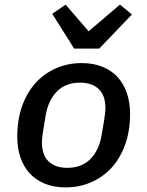

<svg xmlns="http://www.w3.org/2000/svg" viewBox="-20 -802 640 834"><path d="M265 12Q214 12 175 -4Q136 -20 109.5 -48.5Q83 -77 69 -117.5Q55 -158 55 -208Q55 -282 76 -341Q97 -400 134.5 -441.5Q172 -483 223.5 -505.5Q275 -528 335 -528Q386 -528 425 -512Q464 -496 490.5 -467.5Q517 -439 531 -398Q545 -357 545 -308Q545 -234 524 -175Q503 -116 465.5 -74.5Q428 -33 376.5 -10.5Q325 12 265 12ZM272 -73Q335 -73 373 -111.5Q411 -150 422 -218L433 -284Q435 -298 436.5 -310Q438 -322 438 -331Q438 -388 408.5 -415.5Q379 -443 328 -443Q265 -443 227 -404.5Q189 -366 178 -298L167 -232Q165 -218 163.5 -206Q162 -194 162 -185Q162 -128 191.5 -100.5Q221 -73 272 -73ZM302 -591 207 -742 265 -782 365 -666 501 -782 553 -739 411 -591Z"/></svg>

Font: IBM Plex Mono Medium
Style: Italic
Weight: 500
Italic angle: -9°
Monospace: yes
Designer: Mike Abbink, Paul van der Laan, Pieter van Rosmalen
Foundry: Bold Monday
Version: Version 2.3